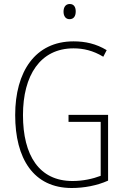

<svg xmlns="http://www.w3.org/2000/svg" viewBox="-20 -1024 624 961"><path d="M329 -1004C307 -1004 298 -986 298 -966C298 -944 308 -928 328 -928C349 -928 359 -943 359 -967C359 -987 351 -1004 329 -1004ZM323 -449V-414H484V-144C445 -129 395 -118 343 -118C176 -118 95 -246 95 -448C95 -646 181 -782 348 -782C397 -782 446 -771 497 -740L514 -773C461 -805 407 -817 348 -817C156 -817 56 -665 56 -448C56 -231 147 -83 339 -83C400 -83 466 -95 521 -120V-449Z"/></svg>

Font: Noto Sans Telugu UI Condensed ExtraLight
Style: Regular
Weight: 200
Width: 3
Designer: Jelle Bosma - Monotype Design Team
Foundry: Monotype Imaging Inc.
Version: Version 2.005